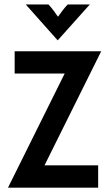

<svg xmlns="http://www.w3.org/2000/svg" viewBox="-20 -860 509 880"><path d="M16.7 0 276.4 -522.9H47.2V-625H443.8L184 -102.1H429.9V0ZM244.4 -675 97.9 -839.6H202.1Q214.6 -826.4 224.3 -813.2Q234 -800 245.8 -783.3Q257.6 -800 267.7 -813.2Q277.8 -826.4 290.3 -839.6H391.7Z"/></svg>

Font: Afacad SemiBold
Style: Regular
Weight: 600
Designer: Kristian Moeller
Foundry: Dicotype
Version: Version 1.000